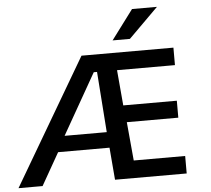

<svg xmlns="http://www.w3.org/2000/svg" viewBox="-70 -1013 1184 1079"><g transform="rotate(-5 522.0 -473.5)"><path d="M687.5 -781.2 854.5 -947.3H713.9L589.8 -781.2ZM468.8 -612.3H487.3L512.2 -270.5H274.4ZM126.5 0 230 -182.1H520L535.2 0H939.5V-98.6H649.4L629.4 -316.4H919.9V-412.1H617.7L600.1 -612.3H926.8V-710.9H408.2L-9.3 0Z"/></g></svg>

Font: Ride SemiBold
Style: Regular
Weight: 600
Version: Version 3.000